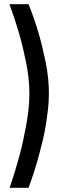

<svg xmlns="http://www.w3.org/2000/svg" viewBox="-20 -775 300 915"><path d="M26 120Q52 44 73 -34Q82 -67 90 -104Q98 -141 105 -179Q112 -217 116 -255Q120 -293 120 -329Q120 -399 105 -474Q90 -549 72 -612Q51 -685 25 -755H116Q143 -688 164 -617Q182 -555 197.5 -479.5Q213 -404 213 -329Q213 -291 208.5 -252Q204 -213 197.5 -174Q191 -135 182 -98.5Q173 -62 164 -29Q143 48 116 120Z"/></svg>

Font: Panefresco 500wt
Style: Regular
Weight: 700
Foundry: Campivisivi & Chank Co
Version: Version 1.001